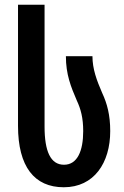

<svg xmlns="http://www.w3.org/2000/svg" viewBox="-20 -780 525 810"><path d="M249 10C377 10 445 -93 445 -227C445 -295 432 -343 411 -388C388 -441 370 -489 370 -543H258C258 -466 279 -414 304 -356C321 -320 331 -282 331 -227C331 -144 307 -85 250 -85C193 -85 168 -142 168 -246V-760H56V-249C56 -77 125 10 249 10Z"/></svg>

Font: Noto Sans Georgian ExtraCondensed SemiBold
Style: Regular
Weight: 600
Width: 2
Designer: Monotype Design Team, Akaki Razmadze
Foundry: Google LLC
Version: Version 2.005